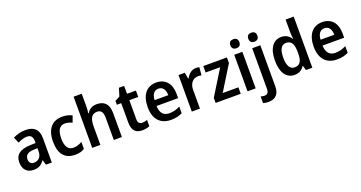

<svg xmlns="http://www.w3.org/2000/svg" viewBox="-48 -1600 5035 2681"><g transform="rotate(-20 2470.0 -260.0)"><path d="M274 -553C204 -553 139 -535 88 -507L126 -420C172 -443 217 -459 262 -459C316 -459 346 -430 346 -361V-334L263 -331C114 -326 39 -269 39 -157C39 -53 98 10 192 10C271 10 312 -16 354 -74H357L379 0H466V-364C466 -490 400 -553 274 -553ZM289 -255 346 -257V-209C346 -128 298 -83 234 -83C191 -83 162 -106 162 -158C162 -217 196 -251 289 -255Z M812 10C871 10 914 -1 952 -26V-130C913 -106 872 -91 821 -91C745 -91 704 -151 704 -269C704 -389 743 -451 822 -451C856 -451 893 -440 929 -424L964 -519C928 -539 880 -553 819 -553C672 -553 581 -457 581 -268C581 -78 665 10 812 10Z M1187 -577V-760H1066V0H1187V-266C1187 -388 1215 -451 1302 -451C1360 -451 1387 -412 1387 -330V0H1507V-357C1507 -490 1444 -552 1332 -552C1269 -552 1216 -526 1187 -471H1179C1183 -496 1187 -537 1187 -577Z M1843 -90C1804 -90 1781 -114 1781 -163V-448H1913V-543H1781V-661H1703L1668 -544L1595 -505V-448H1660V-160C1660 -34 1720 10 1810 10C1853 10 1892 1 1919 -12V-104C1895 -96 1869 -90 1843 -90Z M2215 -552C2075 -552 1988 -452 1988 -267C1988 -89 2081 10 2235 10C2305 10 2355 -2 2405 -27V-126C2351 -98 2304 -85 2244 -85C2159 -85 2112 -140 2110 -242H2431V-307C2431 -458 2351 -552 2215 -552ZM2216 -461C2283 -461 2315 -406 2316 -328H2112C2117 -418 2156 -461 2216 -461Z M2806 -553C2741 -553 2691 -506 2662 -450H2656L2639 -543H2546V0H2667V-280C2667 -381 2726 -435 2798 -435C2814 -435 2833 -433 2846 -429L2857 -547C2842 -551 2822 -553 2806 -553Z M3273 0V-96H3040L3265 -460V-543H2914V-447H3130L2900 -75V0Z M3435 -752C3395 -752 3368 -733 3368 -685C3368 -638 3396 -618 3435 -618C3474 -618 3502 -638 3502 -685C3502 -732 3474 -752 3435 -752ZM3495 -543H3374V0H3495Z M3635 -685C3635 -638 3663 -618 3702 -618C3741 -618 3769 -638 3769 -685C3769 -732 3741 -752 3702 -752C3662 -752 3635 -733 3635 -685ZM3601 240C3713 240 3762 174 3762 67V-543H3641V58C3641 119 3616 139 3579 139C3558 139 3541 136 3521 130V229C3542 236 3572 240 3601 240Z M4072 10C4143 10 4186 -21 4216 -68H4222L4242 0H4337V-760H4216V-566C4216 -537 4221 -499 4223 -473H4218C4188 -521 4142 -553 4073 -553C3955 -553 3880 -454 3880 -271C3880 -88 3954 10 4072 10ZM4108 -89C4039 -89 4003 -151 4003 -270C4003 -386 4038 -452 4107 -452C4192 -452 4220 -391 4220 -274V-253C4220 -142 4188 -89 4108 -89Z M4682 -552C4542 -552 4455 -452 4455 -267C4455 -89 4548 10 4702 10C4772 10 4822 -2 4872 -27V-126C4818 -98 4771 -85 4711 -85C4626 -85 4579 -140 4577 -242H4898V-307C4898 -458 4818 -552 4682 -552ZM4683 -461C4750 -461 4782 -406 4783 -328H4579C4584 -418 4623 -461 4683 -461Z"/></g></svg>

Font: Noto Sans Devanagari UI SemiCondensed SemiBold
Style: Regular
Weight: 600
Width: 4
Designer: Jelle Bosma - Monotype Design Team
Foundry: Monotype Imaging Inc.
Version: Version 2.004